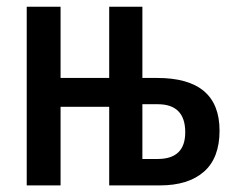

<svg xmlns="http://www.w3.org/2000/svg" viewBox="-20 -562 715 582"><path d="M411.6 -541.5V-325.7H456.5Q645.5 -325.7 645.5 -166Q645.5 -83 598.1 -41.5Q550.8 0 464.8 0H311V-238.3H163.6V0H61V-541.5H163.6V-325.7H311V-541.5ZM458 -246.1H411.6V-80.1H458Q541.5 -80.1 541.5 -161.1Q541.5 -246.1 458 -246.1Z"/></svg>

Font: Open Sans Condensed SemiBold
Style: Regular
Weight: 600
Width: 3
Designer: Monotype Design Team
Foundry: Monotype Imaging Inc.
Version: Version 3.000; ttfautohint (v1.8.4)